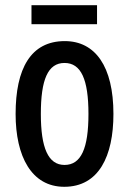

<svg xmlns="http://www.w3.org/2000/svg" viewBox="-20 -708 496 738"><path d="M353 -688H101V-615H353ZM416 -270C416 -453 346 -550 229 -550C98 -550 40 -444 40 -270C40 -107 101 10 227 10C360 10 416 -108 416 -270ZM137 -270C137 -402 164 -466 228 -466C292 -466 320 -402 320 -270C320 -138 292 -74 228 -74C165 -74 137 -140 137 -270Z"/></svg>

Font: Noto Sans Gurmukhi UI ExtraCondensed Medium
Style: Regular
Weight: 500
Width: 2
Designer: Jelle Bosma - Monotype Design Team
Foundry: Monotype Imaging Inc.
Version: Version 2.004